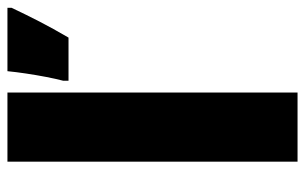

<svg xmlns="http://www.w3.org/2000/svg" viewBox="-168 -632 800 503"><g transform="rotate(-90 231.5 -380.0)"><path d="M241 0H60V-760H241ZM463 -749Q445 -711 427 -676Q409 -641 385 -600H272V-614Q277 -633 282 -659Q287 -685 291 -712Q295 -739 297 -760H463Z"/></g></svg>

Font: Noto Sans Myanmar SemiCondensed Black
Style: Regular
Weight: 900
Width: 4
Designer: Monotype Design Team
Foundry: Monotype Imaging Inc.
Version: Version 2.107; ttfautohint (v1.8.4.7-5d5b)